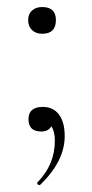

<svg xmlns="http://www.w3.org/2000/svg" viewBox="-20 -366 262 546"><path d="M100 -270Q82 -270 71 -280.5Q60 -291 60 -309Q60 -326 71 -336Q82 -346 100 -346Q139 -346 139 -309Q139 -270 100 -270ZM102 -62Q131 -62 147.5 -40.5Q164 -19 164 21Q164 92 95 159Q93 161 90 160Q87 159 86 156.5Q85 154 87 152Q136 102 136 34Q136 8 126 -7Q118 8 97 8Q61 8 61 -27Q61 -62 102 -62Z"/></svg>

Font: Cormorant Upright Light
Style: Regular
Weight: 300
Designer: Christian Thalmann (Catharsis Fonts)
Foundry: Catharsis Fonts
Version: Version 3.302;PS 003.302;hotconv 1.0.88;makeotf.lib2.5.64775